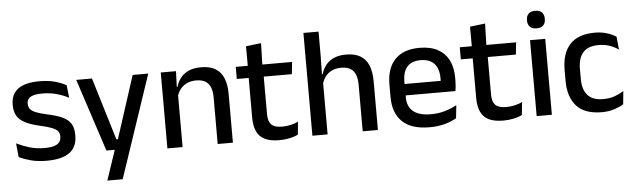

<svg xmlns="http://www.w3.org/2000/svg" viewBox="-51 -867 4076 1232"><g transform="rotate(-5 1987.0 -251.0)"><path d="M220 11.5Q161 11.5 116.5 -0.8Q72 -13 42 -27.5L33 -117Q70 -98.5 114.5 -84.8Q159 -71 214.5 -71Q268 -71 293.8 -86.8Q319.5 -102.5 319.5 -133.5V-137.5Q319.5 -157.5 309 -170.8Q298.5 -184 271.8 -194.5Q245 -205 196 -216Q134.5 -230 99 -249Q63.5 -268 48.2 -295.8Q33 -323.5 33 -362.5V-367Q33 -433 79 -467Q125 -501 217 -501Q275 -501 318 -488.5Q361 -476 389 -460L398 -378.5Q364.5 -396.5 321.8 -408.8Q279 -421 227 -421Q191.5 -421 170 -414.2Q148.5 -407.5 139 -395.2Q129.5 -383 129.5 -366V-362.5Q129.5 -344 139.5 -330.2Q149.5 -316.5 175.2 -305.8Q201 -295 247 -285Q309 -272 346 -254.5Q383 -237 399.5 -209.8Q416 -182.5 416 -139.5V-132Q416 -60.5 367 -24.5Q318 11.5 220 11.5Z M676.5 -86.5H731L679 -64L816.5 -489H917L694.5 172H595.5L673 -57.5L717 -20.5H606.5L453 -489H554.5Z M1419.5 0H1321.5V-302Q1321.5 -337.5 1311.8 -363.5Q1302 -389.5 1279.8 -404Q1257.5 -418.5 1219 -418.5Q1183.5 -418.5 1157.5 -405.5Q1131.5 -392.5 1115.2 -370.5Q1099 -348.5 1092 -320.5L1076 -388.5H1097Q1105.5 -419.5 1125 -444.8Q1144.5 -470 1177 -485Q1209.5 -500 1257.5 -500Q1315 -500 1350.5 -478.2Q1386 -456.5 1402.8 -415Q1419.5 -373.5 1419.5 -313ZM1095.5 0H997.5V-489H1095.5L1091.5 -374.5L1095.5 -368.5Z M1718 10Q1659.5 10 1624 -7.8Q1588.5 -25.5 1572.5 -61.2Q1556.5 -97 1556.5 -150.5V-449.5H1653.5V-162Q1653.5 -117 1674 -96Q1694.5 -75 1743 -75Q1772 -75 1798.5 -81Q1825 -87 1847.5 -98L1839 -15Q1815 -3 1783.5 3.5Q1752 10 1718 10ZM1834.5 -405H1480V-483H1843ZM1651 -474.5H1557.5L1557 -609L1655 -620.5Z M2353.5 0H2255.5V-302Q2255.5 -337.5 2245.8 -363.5Q2236 -389.5 2213.8 -404Q2191.5 -418.5 2153 -418.5Q2117.5 -418.5 2091.8 -405.5Q2066 -392.5 2050 -370.5Q2034 -348.5 2027 -320.5L2007.5 -388.5H2032Q2040.5 -419.5 2060 -444.8Q2079.5 -470 2112 -485Q2144.5 -500 2191.5 -500Q2249 -500 2284.5 -478.2Q2320 -456.5 2336.8 -415Q2353.5 -373.5 2353.5 -313ZM2029.5 0H1931.5V-662H2029V-506L2026.5 -365L2029.5 -358Z M2686 11.5Q2569 11.5 2510.8 -44.2Q2452.5 -100 2452.5 -205V-285Q2452.5 -388.5 2506.8 -445.2Q2561 -502 2665 -502Q2735.5 -502 2782.5 -476.2Q2829.5 -450.5 2853 -403.5Q2876.5 -356.5 2876.5 -292V-273.5Q2876.5 -256.5 2875 -239Q2873.5 -221.5 2871 -205.5H2781Q2782 -231.5 2782.2 -254.5Q2782.5 -277.5 2782.5 -296.5Q2782.5 -337 2769.5 -365Q2756.5 -393 2730.5 -407.8Q2704.5 -422.5 2665 -422.5Q2606.5 -422.5 2578 -389.2Q2549.5 -356 2549.5 -294.5V-248.5L2550 -237V-193.5Q2550 -166 2558.2 -143.5Q2566.5 -121 2584.8 -104.8Q2603 -88.5 2632 -79.8Q2661 -71 2702.5 -71Q2749.5 -71 2790.8 -83Q2832 -95 2868.5 -115L2859.5 -31.5Q2826.5 -12 2782.8 -0.2Q2739 11.5 2686 11.5ZM2851 -205.5H2504.5V-279H2851Z M3161 10Q3102.5 10 3067 -7.8Q3031.5 -25.5 3015.5 -61.2Q2999.5 -97 2999.5 -150.5V-449.5H3096.5V-162Q3096.5 -117 3117 -96Q3137.5 -75 3186 -75Q3215 -75 3241.5 -81Q3268 -87 3290.5 -98L3282 -15Q3258 -3 3226.5 3.5Q3195 10 3161 10ZM3277.5 -405H2923V-483H3286ZM3094 -474.5H3000.5L3000 -609L3098 -620.5Z M3474 0H3376V-489H3474ZM3425 -561Q3396 -561 3381.8 -575.8Q3367.5 -590.5 3367.5 -616.5V-618.5Q3367.5 -644.5 3381.8 -659.2Q3396 -674 3425 -674Q3454 -674 3468.2 -659.2Q3482.5 -644.5 3482.5 -618.5V-616.5Q3482.5 -590 3468.2 -575.5Q3454 -561 3425 -561Z M3795 11.5Q3686 11.5 3633.2 -46.2Q3580.5 -104 3580.5 -209.5V-280Q3580.5 -386 3633.5 -443.5Q3686.5 -501 3795 -501Q3825 -501 3850.2 -495.5Q3875.5 -490 3896 -481.2Q3916.5 -472.5 3931 -463L3939.5 -379Q3915.5 -396 3884 -407.8Q3852.5 -419.5 3810.5 -419.5Q3743.5 -419.5 3711.2 -383.2Q3679 -347 3679 -278V-212Q3679 -144.5 3711.2 -108Q3743.5 -71.5 3810.5 -71.5Q3853 -71.5 3885.5 -83.2Q3918 -95 3944 -112L3935.5 -27Q3912.5 -12.5 3876.8 -0.5Q3841 11.5 3795 11.5Z"/></g></svg>

Font: Anek Kannada Medium Medium
Style: Regular
Weight: 500
Version: Version 1.003